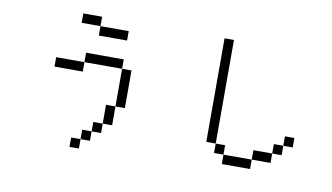

<svg xmlns="http://www.w3.org/2000/svg" viewBox="-84 -1002 2168 1255"><g transform="rotate(10 1000.0 -374.5)"><path d="M687.5 -687.5V-750H500V-687.5ZM500 0H437.5V62.5H500ZM500 0H562.5V-62.5H500ZM562.5 -62.5H625V-125H562.5ZM625 -125H687.5Q687.5 -125 687.5 -250H625Q625 -250 625 -125ZM687.5 -250H750Q750 -250 750 -500H687.5Q687.5 -500 687.5 -250ZM437.5 -500H250V-437.5H437.5ZM437.5 -500H687.5V-562.5H437.5ZM500 -750V-812.5H375V-750Z M1875 -187.5V-250H1812.5V-187.5H1750V-125H1625V-62.5H1437.5V0H1625V-62.5H1750V-125H1812.5V-187.5ZM1437.5 -62.5V-125H1375V-62.5ZM1375 -125V-812.5H1312.5V-125Z"/></g></svg>

Font: CalcUnifontExMono
Style: Regular
Weight: 500
Version: Version 15.0.06